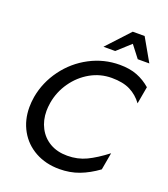

<svg xmlns="http://www.w3.org/2000/svg" viewBox="-167 -1053 1033 1184"><g transform="rotate(20 349.5 -461.5)"><path d="M379 -80Q313 -80 265 -108Q217 -136 191 -185.5Q165 -235 165 -297Q165 -320 170 -352Q183 -427 227 -489.5Q271 -552 335.5 -588.5Q400 -625 475 -625Q549 -625 596.5 -601Q644 -577 677 -532L697 -645Q657 -680 608.5 -699Q560 -718 494 -718Q390 -718 298 -669.5Q206 -621 144 -536.5Q82 -452 64 -351Q58 -315 58 -282Q58 -197 96 -129.5Q134 -62 203 -24Q272 14 361 14Q431 14 490.5 -8.5Q550 -31 609 -74L629 -187Q560 -134 503.5 -107Q447 -80 379 -80ZM576 -937H498L360 -788H437L524 -867L585 -788H661Z"/></g></svg>

Font: Geom
Style: Italic
Weight: 400
Italic angle: -10°
Version: Version 1.102